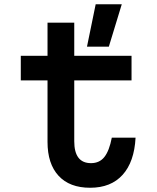

<svg xmlns="http://www.w3.org/2000/svg" viewBox="-20 -868 740 905"><path d="M330 -761V-605H600V-489H330V-202Q330 -99 409 -99Q449 -99 472 -128Q495 -157 507 -219H619Q613 -105 558 -44Q503 17 405 17Q308 17 256 -39.5Q204 -96 204 -199V-489H78V-605H204V-761ZM390 -648 431 -848H554L493 -648Z"/></svg>

Font: Martian Mono Medium
Style: Regular
Weight: 500
Monospace: yes
Designer: Roman Shamin
Foundry: Evil Martians
Version: Version 1.000; ttfautohint (v1.8.4.7-5d5b)